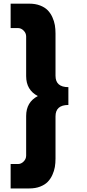

<svg xmlns="http://www.w3.org/2000/svg" viewBox="-20 -802 477 1058"><path d="M38.6 -647.3V-781.8H141.4Q175 -781.8 200.9 -771.8Q226.8 -761.8 242.5 -745.9Q258.2 -730 268.4 -707.7Q278.6 -685.5 282.3 -663.6Q285.9 -641.8 285.9 -617.3V-384.5Q285.9 -321.8 356.8 -321.8V-223.6Q285.9 -223.6 285.9 -160.9V71.8Q285.9 96.4 282.3 118.2Q278.6 140 268.4 162.3Q258.2 184.5 242.5 200.5Q226.8 216.4 200.9 226.4Q175 236.4 141.4 236.4H38.6V101.8H79.5Q96.4 101.8 110.2 88Q124.1 74.1 124.1 55.5V-162.7Q124.1 -239.5 188.6 -272.7Q124.1 -305.9 124.1 -382.7V-600.9Q124.1 -619.5 110.2 -633.4Q96.4 -647.3 79.5 -647.3Z"/></svg>

Font: Spartan MB Black
Style: Regular
Weight: 900
Designer: Matt Bailey, Mirko Velimirovic
Foundry: Matt Bailey
Version: Version 1.005